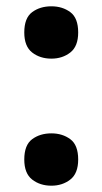

<svg xmlns="http://www.w3.org/2000/svg" viewBox="-20 -576 325 609"><path d="M57 -473Q57 -519 82 -537.5Q107 -556 143 -556Q178 -556 203 -537.5Q228 -519 228 -473Q228 -429 203 -409.5Q178 -390 143 -390Q107 -390 82 -409.5Q57 -429 57 -473ZM57 -70Q57 -116 82 -134.5Q107 -153 143 -153Q178 -153 203 -134.5Q228 -116 228 -70Q228 -26 203 -6.5Q178 13 143 13Q107 13 82 -6.5Q57 -26 57 -70Z"/></svg>

Font: Noto Sans Hanifi Rohingya
Style: Bold
Weight: 700
Designer: Monotype Design Team and DaltonMaag
Foundry: Google LLC
Version: Version 2.102; ttfautohint (v1.8.4.7-5d5b)